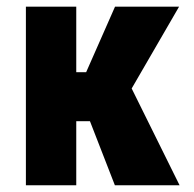

<svg xmlns="http://www.w3.org/2000/svg" viewBox="-20 -548 573 568"><path d="M205.6 -528.3V0H56.6V-528.3ZM509.8 -528.3 313.5 -189.5H183.1L165 -334.5H234.9L320.3 -528.3ZM319.8 0 234.9 -218.3 369.1 -287.1 511.2 0Z"/></svg>

Font: Roboto Condensed ExtraBold
Style: Regular
Weight: 800
Designer: Christian Robertson
Foundry: Google
Version: Version 3.008; 2023